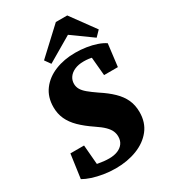

<svg xmlns="http://www.w3.org/2000/svg" viewBox="-215 -978 964 1096"><g transform="rotate(-30 266.5 -429.5)"><path d="M12 -29 34 -186H124L138 -19L73 -78Q101 -65 139.5 -57.5Q178 -50 212 -50Q245 -50 269 -60Q293 -70 306 -88.5Q319 -107 319 -133Q319 -152 311.5 -169.5Q304 -187 285 -206Q266 -225 230 -249Q181 -282 148 -314.5Q115 -347 98.5 -383Q82 -419 82 -462Q82 -529 117 -575.5Q152 -622 211.5 -646Q271 -670 344 -670Q381 -670 416.5 -664.5Q452 -659 482.5 -648.5Q513 -638 533 -624L515 -477H424L410 -631L475 -570Q450 -587 423 -595Q396 -603 361 -603Q327 -603 302 -592Q277 -581 263.5 -562Q250 -543 250 -519Q250 -500 259.5 -483Q269 -466 290.5 -448Q312 -430 347 -406Q395 -375 428 -343Q461 -311 477.5 -275Q494 -239 494 -193Q494 -125 457 -78Q420 -31 357 -6.5Q294 18 217 18Q176 18 137 11.5Q98 5 66 -5.5Q34 -16 12 -29ZM412 -877 528 -718 494 -683 319 -809H411L196 -683L169 -721L337 -877Z"/></g></svg>

Font: Source Serif 4 Black
Style: Italic
Weight: 900
Italic angle: -12°
Designer: Frank Grießhammer
Foundry: Adobe Systems Incorporated
Version: Version 4.004;hotconv 1.0.116;makeotfexe 2.5.65601